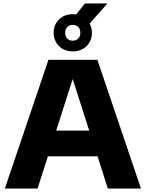

<svg xmlns="http://www.w3.org/2000/svg" viewBox="-20 -1084 838 1104"><path d="M8 0 258.5 -740H540L790.5 0H600L541 -185H255.5L196 0ZM303 -333H493L398 -629.5ZM398.5 -788.5Q350.5 -788.5 319.5 -818.8Q288.5 -849 288.5 -895.5Q288.5 -942 319.5 -972.2Q350.5 -1002.5 398.5 -1002.5Q408.5 -1002.5 418 -1001L468 -1064H597.5L495.5 -948.5Q508.5 -924.5 508.5 -895.5Q508.5 -849 477.5 -818.8Q446.5 -788.5 398.5 -788.5ZM398.5 -850Q417.5 -850 429.8 -862.2Q442 -874.5 442 -895.5Q442 -916.5 429.8 -928.8Q417.5 -941 398.5 -941Q379.5 -941 367.2 -928.8Q355 -916.5 355 -895.5Q355 -874.5 367.2 -862.2Q379.5 -850 398.5 -850Z"/></svg>

Font: Encode Sans Semi Expanded ExtraBold
Style: Regular
Weight: 800
Width: 6
Designer: Multiple Designers
Foundry: Impallari Type
Version: Version 3.000; ttfautohint (v1.8.3) -l 8 -r 50 -G 200 -x 14 